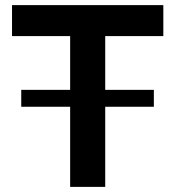

<svg xmlns="http://www.w3.org/2000/svg" viewBox="-20 -730 684 750"><path d="M618 -589H391V-379H581V-313H391V0H254V-313H63V-379H254V-589H27V-710H618Z"/></svg>

Font: PTCRaleway
Style: Bold
Weight: 700
Designer: Matt McInerney, Pablo Impallari, Rodrigo Fuenzalida
Foundry: Matt McInerney, Pablo Impallari, Rodrigo Fuenzalida
Version: Version 3.000g; ttfautohint (v1.5) -l 8 -r 28 -G 28 -x 14 -D